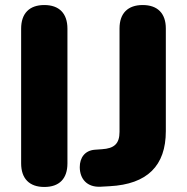

<svg xmlns="http://www.w3.org/2000/svg" viewBox="-20 -734 742 763"><path d="M156 9C216 9 248 -24 248 -85V-620C248 -681 215 -714 156 -714C97 -714 64 -681 64 -620V-85C64 -24 97 9 156 9ZM416 6C565 -2 639 -75 639 -213V-621C639 -681 606 -714 547 -714C488 -714 455 -681 455 -621V-210C455 -163 434 -144 385 -141L357 -139C317 -136 297 -107 297 -70C297 -23 326 11 380 8Z"/></svg>

Font: Nunito Black
Style: Regular
Weight: 900
Designer: Vernon Adams
Foundry: Vernon Adams
Version: Version 3.602